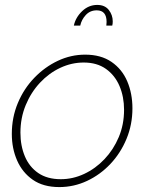

<svg xmlns="http://www.w3.org/2000/svg" viewBox="-20 -750 605 780"><path d="M221 10Q156 10 113.5 -19.5Q71 -49 49.5 -98Q28 -147 28 -206Q28 -273 52.5 -331.5Q77 -390 119.5 -434Q162 -478 215 -503Q268 -528 326 -528Q390 -528 433 -498.5Q476 -469 497 -419.5Q518 -370 518 -310Q518 -244 494 -186Q470 -128 428.5 -84Q387 -40 333.5 -15Q280 10 221 10ZM227 -22Q276 -22 322 -43.5Q368 -65 404.5 -103.5Q441 -142 462.5 -193Q484 -244 484 -304Q484 -357 465.5 -400.5Q447 -444 410.5 -470Q374 -496 320 -496Q271 -496 225 -474.5Q179 -453 142.5 -414Q106 -375 84.5 -323Q63 -271 63 -211Q63 -158 81 -115Q99 -72 135.5 -47Q172 -22 227 -22ZM280 -646Q287 -679 313.5 -704.5Q340 -730 375 -730Q406 -730 422 -709.5Q438 -689 438 -663Q438 -653 436 -646H412Q412 -650 412.5 -653.5Q413 -657 413 -661Q413 -708 373 -708Q346 -708 328.5 -689Q311 -670 306 -646Z"/></svg>

Font: Raleway ExtraLight
Style: Italic
Weight: 200
Italic angle: -12°
Designer: Matt McInerney, Pablo Impallari, Rodrigo Fuenzalida
Foundry: Matt McInerney, Pablo Impallari, Rodrigo Fuenzalida
Version: Version 4.026